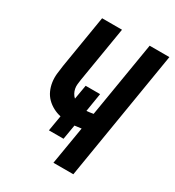

<svg xmlns="http://www.w3.org/2000/svg" viewBox="-177 -840 860 944"><g transform="rotate(30 253.0 -367.5)"><path d="M272 0 308 -215Q298 -214 288.5 -212.5Q279 -211 270 -210L256 -127H173L188 -215Q165 -220 144.5 -231Q124 -242 108 -258Q92 -274 82.5 -295Q73 -316 69.5 -339.5Q66 -363 68.5 -387.5Q71 -412 75 -437L124 -735H237L185 -421Q183 -408 181.5 -394.5Q180 -381 182.5 -368.5Q185 -356 191 -345Q197 -334 206 -326L220 -407H302L285 -302Q295 -303 304 -304Q313 -305 323 -307L394 -735H506L385 0Z"/></g></svg>

Font: Iosevka SS04 Oblique
Style: Bold
Weight: 700
Italic angle: -9°
Monospace: yes
Designer: Belleve Invis
Foundry: Belleve Invis
Version: Version 19.0.0; ttfautohint (v1.8.4)